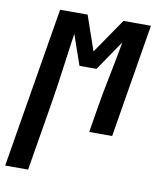

<svg xmlns="http://www.w3.org/2000/svg" viewBox="-133 -585 716 866"><g transform="rotate(10 225.0 -152.5)"><path d="M-50 215 72 -520H198L253 -361L362 -520H488L402 0H297L314 -104Q327 -184 343.5 -264Q360 -344 374 -424L280 -286H202L154 -424Q142 -344 131.5 -264Q121 -184 108 -104L55 215Z"/></g></svg>

Font: Iosevka Term Curly
Style: Bold Italic
Weight: 700
Italic angle: -9°
Designer: Belleve Invis
Foundry: Belleve Invis
Version: Version 32.3.0